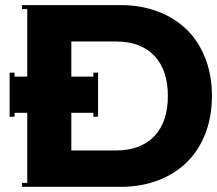

<svg xmlns="http://www.w3.org/2000/svg" viewBox="-20 -720 837 740"><path d="M64.9 0V-15.1H85V-285.2H36.1V-270H17.1V-439.9H36.1V-424.8H85V-685.1H64.9V-700.2H446.8Q522.9 -700.2 587.4 -676Q651.9 -651.9 698.2 -607.4Q744.6 -563 770.8 -496.8Q796.9 -430.7 796.9 -350.1Q796.9 -269.5 770.8 -203.4Q744.6 -137.2 698.2 -92.8Q651.9 -48.3 587.4 -24.2Q522.9 0 446.8 0ZM339.8 -439.9H357.9V-270H339.8V-285.2H254.9V-140.1H426.8Q522.5 -140.1 574.7 -195.1Q627 -250 627 -350.1Q627 -450.2 574.7 -505.1Q522.5 -560.1 426.8 -560.1H254.9V-424.8H339.8Z"/></svg>

Font: Copperplate CC
Style: Bold
Weight: 700
Designer: indestructible type*
Foundry: Cowboy Collective
Version: Version 1.000